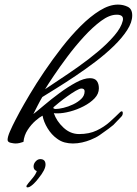

<svg xmlns="http://www.w3.org/2000/svg" viewBox="-20 -623 595 835"><path d="M47 1Q40 1 26.5 -2Q13 -5 13 -15Q13 -28 23.5 -52Q34 -76 46.5 -100Q59 -124 66 -137Q83 -168 110 -213.5Q137 -259 172.5 -311.5Q208 -364 248 -415.5Q288 -467 330.5 -509.5Q373 -552 414.5 -577.5Q456 -603 493 -603Q516 -603 535.5 -593.5Q555 -584 555 -556Q555 -526 533 -492Q511 -458 475 -423Q439 -388 395.5 -355Q352 -322 308 -292.5Q264 -263 226 -239.5Q188 -216 164 -201Q156 -188 144 -164.5Q132 -141 125 -127Q142 -140 172 -165.5Q202 -191 238.5 -218Q275 -245 310 -264Q345 -283 371 -283Q392 -283 401 -271Q410 -259 410 -239Q410 -215 391.5 -195.5Q373 -176 344 -161Q315 -146 284.5 -138Q254 -130 230 -130Q226 -130 222 -130Q218 -130 214 -131Q226 -96 256 -68Q286 -40 324 -40Q368 -40 400.5 -55.5Q433 -71 457.5 -93Q482 -115 501 -134Q506 -139 509 -139Q514 -139 514 -131Q514 -122 507 -115Q490 -98 484 -91Q478 -84 473 -79.5Q468 -75 452 -63Q430 -47 413.5 -35.5Q397 -24 374 -15Q357 -8 337 -3.5Q317 1 297 1Q279 1 261.5 -3.5Q244 -8 228 -20Q204 -37 187 -65Q170 -93 165 -120Q153 -114 134.5 -98Q116 -82 100.5 -58.5Q85 -35 82 -6Q74 -3 65 -1Q56 1 47 1ZM176 -235Q199 -251 238 -276.5Q277 -302 321.5 -333.5Q366 -365 407 -399.5Q448 -434 477.5 -468.5Q507 -503 514 -533Q514 -535 514.5 -537Q515 -539 515 -540Q515 -555 499 -558Q496 -559 493 -559Q490 -559 487 -559Q456 -559 419.5 -532Q383 -505 345 -463.5Q307 -422 273 -376.5Q239 -331 213.5 -293Q188 -255 176 -235ZM222 -149Q235 -149 256 -154Q277 -159 298 -169Q319 -179 333.5 -193Q348 -207 348 -226Q348 -238 334 -238Q326 -238 309 -228Q292 -218 272.5 -204Q253 -190 237 -177Q221 -164 213 -157Q212 -156 212 -154Q212 -151 216 -150Q220 -149 222 -149ZM100 192Q95 192 95 188Q95 183 101 177Q101 176 102.5 174.5Q104 173 103 174Q110 166 123 150Q136 134 140 121Q126 116 126 101Q126 89 135 79Q144 69 155 69Q178 69 178 93Q178 115 147 153Q127 179 110 189Q108 190 105 191Q102 192 100 192Z"/></svg>

Font: Corinthia
Style: Bold
Weight: 700
Designer: Robert E. Leuschke
Foundry: Robert E. Leuschke
Version: Version 1.013; ttfautohint (v1.8.3)